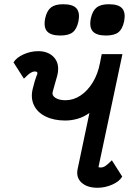

<svg xmlns="http://www.w3.org/2000/svg" viewBox="-20 -874 640 908"><path d="M441 14Q392 14 365.5 -10.5Q339 -35 347 -74L403 -340Q377 -321 347.5 -312.5Q318 -304 289 -304Q235 -304 196 -323Q157 -342 140.5 -376.5Q124 -411 135 -455Q146 -499 151.5 -511.5Q157 -524 157 -528Q157 -532 154 -534Q151 -536 143 -536Q136 -536 125.5 -530Q115 -524 93 -502L44 -579Q58 -602 91.5 -617Q125 -632 161 -632Q203 -632 229 -609Q255 -586 255 -549Q255 -532 251 -517Q247 -502 241.5 -484Q236 -466 229 -439Q225 -422 242.5 -411Q260 -400 290 -400Q327 -400 360.5 -422Q394 -444 418.5 -484Q443 -524 453 -577L461 -618H559L446 -85Q445 -84 447 -83Q449 -82 459 -82Q467 -82 477 -88Q487 -94 509 -116L558 -39Q545 -16 511 -1Q477 14 441 14ZM481 -706Q436 -706 418.5 -726Q401 -746 410 -789Q418 -824 437.5 -839Q457 -854 495 -854Q541 -854 558 -834Q575 -814 567 -773Q559 -736 539.5 -721Q520 -706 481 -706ZM265 -706Q220 -706 202.5 -726Q185 -746 194 -789Q202 -824 221.5 -839Q241 -854 279 -854Q325 -854 342 -834Q359 -814 351 -773Q343 -736 323.5 -721Q304 -706 265 -706Z"/></svg>

Font: Victor Mono Thin
Style: Italic
Weight: 100
Italic angle: -12°
Monospace: yes
Designer: Rune Bjørnerås
Version: Version 1.561;gftools[0.9.30]